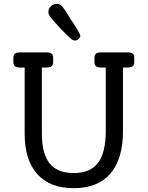

<svg xmlns="http://www.w3.org/2000/svg" viewBox="-20 -974 772 1004"><path d="M372 -762Q362 -762 349.5 -772.5Q337 -783 296 -825Q255 -870 244 -884.5Q233 -899 233 -911Q233 -930 247 -942Q261 -954 280 -954Q293 -954 305 -940.5Q317 -927 351 -872Q400 -797 400 -788Q400 -779 391.5 -770.5Q383 -762 372 -762ZM649 -700Q682 -700 682 -673V-648Q682 -621 649 -621H623V-288Q623 -143 557.5 -66.5Q492 10 366 10Q241 10 175 -63.5Q109 -137 109 -274V-621H83Q50 -621 50 -648V-673Q50 -700 83 -700H225Q258 -700 258 -673V-648Q258 -621 225 -621H199V-275Q199 -170 239.5 -119.5Q280 -69 366 -69Q452 -69 492.5 -122.5Q533 -176 533 -288V-621H507Q474 -621 474 -648V-673Q474 -700 507 -700Z"/></svg>

Font: Solway
Style: Regular
Weight: 400
Designer: Mariya V. Pigoulevskaya
Foundry: The Northern Block Ltd.
Version: Version 1.000;hotconv 1.0.109;makeotfexe 2.5.65596